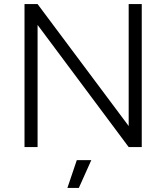

<svg xmlns="http://www.w3.org/2000/svg" viewBox="-20 -720 814 940"><path d="M100 -700H164L610 -103V-700H674V0H610L164 -598V0H100ZM356 64H427L366 200H310Z"/></svg>

Font: Oak Sans Light
Style: Regular
Weight: 400
Designer: Erik Kennedy, Walven
Foundry: Erik Kennedy, Walven
Version: Version 1.100;Glyphs 3.1.2 (3151)